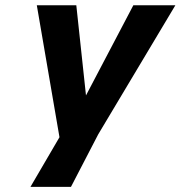

<svg xmlns="http://www.w3.org/2000/svg" viewBox="-20 -524 692 736"><path d="M208 2 121.1 -503.9H272.5L309.6 -158.2L491.2 -503.9H652.3L356.4 -8.8L252 192.4H96.7Z"/></svg>

Font: FreeUniversal
Style: BoldItalic
Weight: 700
Italic angle: -11°
Version: Version 1.001 March 22, 2017